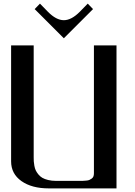

<svg xmlns="http://www.w3.org/2000/svg" viewBox="-20 -1043 748 1063"><path d="M333.5 -831.1 171.9 -992.7 201.2 -1022.9 245.1 -978Q291 -931.2 333.5 -931.2Q375.5 -931.2 421.9 -978L465.8 -1022.9L495.1 -992.7ZM625 -791.5V0H250Q156.2 0 98.9 -40.3Q41.5 -80.6 41.5 -149.9V-791.5H166.5V-172.9Q166.5 -159.7 167 -149.9Q167.5 -140.1 170.2 -125.5Q172.9 -110.8 177.7 -100.3Q182.6 -89.8 191.9 -78.1Q201.2 -66.4 213.9 -58.8Q226.6 -51.3 246.6 -46.4Q266.6 -41.5 291.5 -41.5H416.5Q430.7 -41.5 437.7 -41.7Q444.8 -42 456.5 -43Q468.3 -43.9 474.4 -46.6Q480.5 -49.3 487.3 -54Q494.1 -58.6 497.1 -65.9Q500 -73.2 500 -83.5V-791.5Z"/></svg>

Font: Gputeks
Style: Bold
Weight: 600
Width: 8
Version: Version 0.9